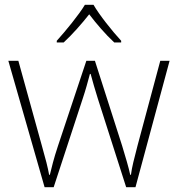

<svg xmlns="http://www.w3.org/2000/svg" viewBox="-20 -784 746 805"><path d="M372 -764H336C311 -722 255 -654 218 -613V-606H247C284 -640 324 -686 354 -724C383 -686 422 -640 459 -606H488V-613C451 -653 396 -722 372 -764ZM390 -371 509 1H548L691 -529H652L557 -175C542 -117 533 -83 529 -51H526C519 -84 507 -123 492 -173L378 -529H342L223 -172C204 -115 197 -83 189 -51H186C180 -84 172 -115 155 -175L57 -529H15L167 1H205L327 -371C339 -407 348 -440 357 -474H360C369 -440 378 -410 390 -371Z"/></svg>

Font: Noto Sans Meetei Mayek ExtraLight
Style: Regular
Weight: 200
Designer: Monotype Design Team and Neelakash Kshetrimayum
Foundry: Monotype Imaging Inc.
Version: Version 2.002